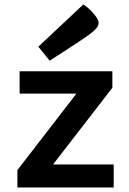

<svg xmlns="http://www.w3.org/2000/svg" viewBox="-20 -831 573 851"><path d="M57.1 0H483.9V-102.1H215.8V-103L478 -441.9V-515.1H66.9V-416H317.9V-415L57.1 -77.1ZM200.2 -562C200.2 -562 335 -648.4 370.1 -673.8C426.8 -714.8 427.2 -731 397.9 -767.1C370.1 -800.8 349.1 -811 349.1 -811L149.9 -624Z"/></svg>

Font: Doppio One
Style: Regular
Weight: 400
Designer: Szymon Celej
Foundry: Sorkin Type Co
Version: Version 1.002